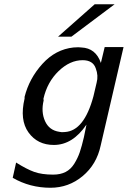

<svg xmlns="http://www.w3.org/2000/svg" viewBox="-20 -702 603 906"><path d="M254 -529 427 -682H521L317 -529ZM96 -237V-245Q118 -332 180 -400.5Q242 -469 327 -478Q353 -480 364 -478Q432 -475 456 -405L474 -480H563L455 -15Q436 74 370 129Q304 184 218 184Q121 184 40 137L56 65Q105 96 141 109Q177 122 231 122Q265 122 289.5 109.5Q314 97 330.5 70.5Q347 44 356.5 16Q366 -12 376 -55L388 -114Q323 -18 234 -18Q157 -18 114.5 -77Q72 -136 96 -237ZM185 -236Q185 -231 186 -228Q173 -174 192.5 -130.5Q212 -87 260 -80Q271 -77 286 -79Q377 -84 421 -248L436 -312Q445 -345 432 -379Q419 -418 370 -418Q310 -418 256.5 -366.5Q203 -315 185 -236Z"/></svg>

Font: Coval
Style: Book Italic
Weight: 350
Foundry: Context Ltd
Version: Version 001.000